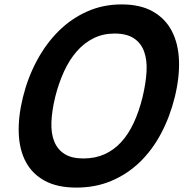

<svg xmlns="http://www.w3.org/2000/svg" viewBox="-20 -840 837 870"><path d="M772 -400Q750 -311 710 -235.5Q670 -160 613.5 -105.5Q557 -51 485 -20.5Q413 10 326 10Q240 10 183.5 -20.5Q127 -51 97.5 -105.5Q68 -160 65 -235.5Q62 -311 84 -400Q106 -489 147.5 -566Q189 -643 246 -699.5Q303 -756 375 -788Q447 -820 531 -820Q616 -820 672.5 -788Q729 -756 758.5 -699.5Q788 -643 791 -566.5Q794 -490 772 -400ZM626 -400Q641 -463 644 -515.5Q647 -568 633 -606.5Q619 -645 586.5 -666.5Q554 -688 499 -688Q447 -688 404.5 -667Q362 -646 328.5 -608Q295 -570 270.5 -517Q246 -464 230 -400Q215 -338 213 -286.5Q211 -235 226 -198.5Q241 -162 273 -142Q305 -122 358 -122Q411 -122 453.5 -141Q496 -160 529 -196Q562 -232 586 -283.5Q610 -335 626 -400Z"/></svg>

Font: TypoPRO Sinkin Sans
Style: 600 SemiBold Italic
Weight: 600
Italic angle: -112°
Designer: Keith Bates
Foundry: K-Type
Version: Sinkin Sans (version 1.0)  by Keith Bates   •   © 2014   www